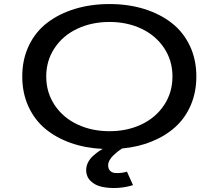

<svg xmlns="http://www.w3.org/2000/svg" viewBox="-20 -726 1090 949"><path d="M637.5 189Q601 200.5 561.2 202.8Q521.5 205 486.5 198Q451.5 191 428.8 169.5Q406 148 406 114.5Q406 95.5 414.5 78Q423 60.5 437.2 47.2Q451.5 34 463.2 25.5Q475 17 488 10Q401.5 6 329 -19.8Q256.5 -45.5 203.2 -90Q150 -134.5 120 -200.8Q90 -267 90 -348Q90 -432.5 122.8 -500.8Q155.5 -569 213.5 -613.5Q271.5 -658 350.2 -682Q429 -706 521.5 -706Q613.5 -706 691.5 -682Q769.5 -658 827.2 -613.5Q885 -569 917.8 -500.8Q950.5 -432.5 950.5 -348Q950.5 -270.5 923 -206.5Q895.5 -142.5 846.5 -98.2Q797.5 -54 730.5 -26.8Q663.5 0.5 583 8Q573 14.5 563.2 22Q553.5 29.5 541.5 40.8Q529.5 52 522 65.2Q514.5 78.5 514.5 91Q514.5 109 524.8 118.8Q535 128.5 551 129.2Q567 130 580.8 128.2Q594.5 126.5 607.5 122.5ZM521.5 -77.5Q608.5 -77.5 679.2 -111Q750 -144.5 791.2 -206.8Q832.5 -269 832.5 -348Q832.5 -426.5 791.2 -488.5Q750 -550.5 679.2 -584Q608.5 -617.5 521.5 -617.5Q433.5 -617.5 362.2 -584Q291 -550.5 249.8 -488.5Q208.5 -426.5 208.5 -348Q208.5 -269 250 -206.8Q291.5 -144.5 362.5 -111Q433.5 -77.5 521.5 -77.5Z"/></svg>

Font: League Mono Extended
Style: Regular
Weight: 400
Width: 9
Designer: Tyler Finck
Foundry: The League of Moveable Type / Tyler Finck
Version: Version 2.210